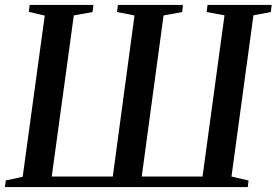

<svg xmlns="http://www.w3.org/2000/svg" viewBox="-23 -763 1128 783"><path d="M-3 0 0.5 -27 69.5 -42 159.5 -699.5 94.5 -714.5 98 -743H358L354.5 -714L278 -700L188 -43H437L525.5 -700L454 -714L458 -743H723L720 -714L644 -700L555 -43H803L892.5 -700.5L819.5 -714L823.5 -743H1085L1081.5 -714L1010.5 -700.5L921 -43L990.5 -27L987.5 0Z"/></svg>

Font: Merriweather 96pt Medium
Style: Italic
Weight: 500
Italic angle: -7.8°
Version: Version 2.101